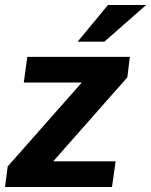

<svg xmlns="http://www.w3.org/2000/svg" viewBox="-24 -743 600 763"><path d="M-4 0 6.5 -81.5 301 -415H70.5L84.5 -517H492L482 -435.5L187.5 -102H435.5L421 0ZM405 -723H556.5L391 -577.5H284.5Z"/></svg>

Font: Public Sans
Style: Bold Italic
Weight: 700
Italic angle: -8°
Designer: The Public Sans project authors (U.S. Web Design System). Libre Franklin designed by Pablo Impallari and Rodrigo Fuenzal
Version: Version 1.008; ttfautohint (v1.8.1) -l 8 -r 50 -G 200 -x 14 